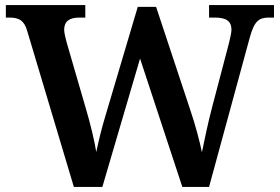

<svg xmlns="http://www.w3.org/2000/svg" viewBox="-20 -734 1099 754"><path d="M270 0H382L530 -504L696 0H801L961 -587C979 -653 998 -665 1037 -665H1056V-714H801V-665H824C868 -665 889 -651 889 -617C889 -606 883 -580 879 -564L813 -313C796 -249 783 -184 773 -136C765 -175 748 -242 726 -306L593 -707H521L394 -279C379 -230 368 -184 358 -137C351 -182 334 -251 318 -305L241 -570C237 -586 232 -606 232 -617C232 -650 252 -665 292 -665H315V-714H3V-665H16C55 -665 75 -654 87 -612Z"/></svg>

Font: Noto Serif Semi
Style: Regular
Weight: 600
Designer: Monotype Design Team
Foundry: Monotype Imaging Inc.
Version: Version 1.002